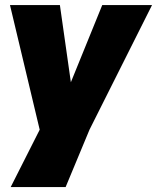

<svg xmlns="http://www.w3.org/2000/svg" viewBox="-20 -550 630 770"><path d="M264.2 -220.2 390.1 -529.8H589.8L338.9 -29.8L243.2 200.2H22.9L139.2 -29.8L20 -529.8H220.2Z"/></svg>

Font: Cooper Hewitt
Style: Heavy Italic
Weight: 714
Designer: Village Type and Design LLC
Foundry: Cooper Hewitt Smithsonian Design Museum
Version: 1.000